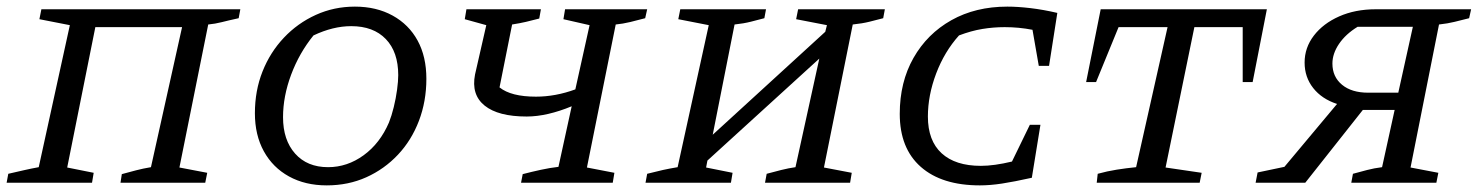

<svg xmlns="http://www.w3.org/2000/svg" viewBox="-20 -552 4464 580"><path d="M268 -470 183 -46 263 -30 258 0H0L5 -27Q31 -33 53 -38Q75 -43 97 -47L191 -476L99 -494L105 -524H706L701 -497Q669 -490 649.5 -485Q630 -480 609 -478L522 -46L606 -30L600 0H344L348 -26Q370 -32 391 -37.5Q412 -43 436 -47L530 -470Z M967 8Q902 8 853 -19Q804 -46 777 -95Q750 -144 750 -210Q750 -278 773 -336Q796 -394 837.5 -438Q879 -482 934 -507Q989 -532 1052 -532Q1117 -532 1166 -505Q1215 -478 1241.5 -429.5Q1268 -381 1268 -314Q1268 -246 1245.5 -187Q1223 -128 1182 -84.5Q1141 -41 1086.5 -16.5Q1032 8 967 8ZM971 -47Q1029 -47 1078.5 -83Q1128 -119 1155 -182Q1163 -202 1169.5 -228.5Q1176 -255 1179.5 -281Q1183 -307 1183 -325Q1183 -395 1145.5 -434Q1108 -473 1041 -473Q986 -473 927 -445Q884 -392 859.5 -326.5Q835 -261 835 -198Q835 -129 871.5 -88Q908 -47 971 -47Z M1554 0 1559 -26Q1586 -33 1613.5 -39Q1641 -45 1667 -48L1707 -231Q1671 -216 1636.5 -208Q1602 -200 1571 -200Q1485 -200 1444 -233Q1403 -266 1415 -327L1449 -476L1384 -494L1389 -524H1614L1609 -496Q1586 -490 1569 -486Q1552 -482 1527 -478L1489 -288Q1524 -260 1599 -260Q1658 -260 1718 -282L1761 -476L1682 -494L1687 -524H1935L1929 -497Q1907 -491 1884 -485.5Q1861 -480 1840 -478L1753 -46L1836 -30L1831 0Z M1930 0 1935 -27Q1962 -34 1982.5 -38.5Q2003 -43 2027 -47L2121 -476L2029 -494L2035 -524H2294L2289 -497Q2270 -492 2248.5 -486.5Q2227 -481 2199 -478L2133 -145L2473 -456L2478 -476L2385 -494L2391 -524H2653L2648 -497Q2629 -492 2607 -486.5Q2585 -481 2556 -478L2469 -46L2553 -30L2548 0H2291L2296 -27Q2318 -33 2340 -38.5Q2362 -44 2383 -47L2455 -375L2117 -67L2113 -46L2193 -30L2188 0Z M2940 8Q2825 8 2761.5 -48Q2698 -104 2698 -208Q2698 -304 2739.5 -377Q2781 -450 2854 -491Q2927 -532 3023 -532Q3054 -532 3092.5 -527.5Q3131 -523 3174 -513L3149 -353H3118L3099 -462Q3058 -470 3015 -470Q2981 -470 2947.5 -464.5Q2914 -459 2877 -445Q2833 -396 2808 -330Q2783 -264 2783 -200Q2783 -127 2824.5 -89Q2866 -51 2943 -51Q2983 -51 3037 -64L3091 -175H3123L3097 -15Q3043 -3 3007 2.5Q2971 8 2940 8Z M3807 -524 3764 -304H3734V-470H3588L3501 -46L3610 -30L3604 0H3293L3296 -27Q3325 -35 3353.5 -39.5Q3382 -44 3412 -47L3507 -470H3359L3291 -304H3261L3305 -524Z M3773 0 3779 -31 3860 -48 4019 -238Q3973 -253 3947 -286Q3921 -319 3921 -363Q3921 -408 3949 -444.5Q3977 -481 4025.5 -502.5Q4074 -524 4136 -524H4424L4418 -497Q4394 -491 4374 -486Q4354 -481 4327 -478L4241 -46L4325 -30L4319 0H4062L4067 -27Q4089 -33 4110 -38.5Q4131 -44 4155 -47L4193 -220H4097L3923 0ZM4113 -272H4204L4248 -471H4081Q4045 -449 4025 -419.5Q4005 -390 4005 -360Q4005 -320 4034 -296Q4063 -272 4113 -272Z"/></svg>

Font: Piazzolla SC
Style: Italic
Weight: 400
Italic angle: -11.3°
Designer: Juan Pablo del Peral
Foundry: Huerta Tipografica
Version: Version 1.330